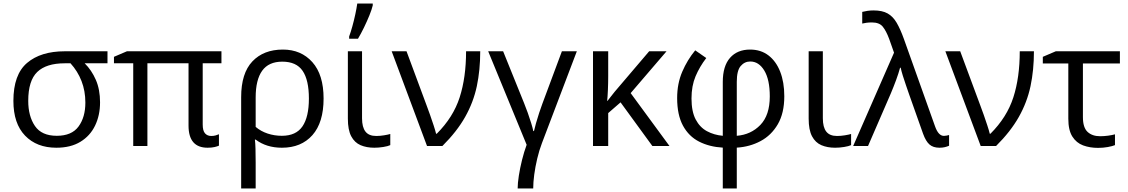

<svg xmlns="http://www.w3.org/2000/svg" viewBox="-20 -825 6376 1085"><path d="M545.4 -246.6Q545.4 -173.3 517.3 -115.2Q489.3 -57.1 434.3 -23.7Q379.4 9.8 298.3 9.8Q187.5 9.8 121.6 -58.6Q55.7 -127 55.7 -254.9Q55.7 -403.8 133.1 -469.5Q210.4 -535.2 345.7 -535.2H587.4V-467.3H458.5Q497.6 -428.7 521.5 -374Q545.4 -319.3 545.4 -246.6ZM139.6 -254.9Q139.6 -168.5 177.5 -113Q215.3 -57.6 300.8 -57.6Q385.3 -57.6 423.8 -110.1Q462.4 -162.6 462.4 -245.1Q462.4 -311 440.7 -366.9Q418.9 -422.9 378.4 -467.3H345.7Q241.2 -467.3 190.4 -418.2Q139.6 -369.1 139.6 -254.9Z M1173.8 -56.6Q1187.5 -56.6 1198.7 -59.8Q1210 -63 1217.3 -66.4V-2Q1209.5 2 1192.9 5.9Q1176.3 9.8 1153.3 9.8Q1045.4 9.8 1045.4 -115.2V-467.3H813V0H732.9V-467.3H624V-503.9L697.3 -535.2H1231.4V-467.3H1125.5V-121.6Q1125.5 -85.9 1138.7 -71.3Q1151.9 -56.6 1173.8 -56.6Z M1808.6 -268.1Q1808.6 -132.8 1745.6 -61.5Q1682.6 9.8 1573.2 9.8Q1485.4 9.8 1424.8 -36.1H1420.4Q1422.9 -18.1 1423.8 16.4Q1424.8 50.8 1424.8 94.2V240.2H1342.8V-275.9Q1342.8 -411.1 1406.2 -478Q1469.7 -544.9 1578.6 -544.9Q1681.6 -544.9 1745.1 -473.9Q1808.6 -402.8 1808.6 -268.1ZM1575.2 -476.6Q1498.5 -476.6 1461.7 -425.5Q1424.8 -374.5 1424.8 -273.9V-107.9Q1454.1 -83 1492.4 -70.3Q1530.8 -57.6 1572.8 -57.6Q1652.8 -57.6 1689.2 -110.8Q1725.6 -164.1 1725.6 -268.1Q1725.6 -372.6 1690.2 -424.6Q1654.8 -476.6 1575.2 -476.6Z M2025.9 -535.2V-156.7Q2025.9 -106.4 2045.2 -81.5Q2064.5 -56.6 2106 -56.6Q2127 -56.6 2149.9 -60.3Q2172.9 -64 2185.5 -67.9V-4.9Q2171.9 1.5 2146 5.6Q2120.1 9.8 2095.2 9.8Q2051.3 9.8 2017.6 -4.6Q1983.9 -19 1964.8 -54.9Q1945.8 -90.8 1945.8 -154.8V-535.2ZM1953.1 -606V-619.1Q1962.4 -644 1971.4 -677Q1980.5 -710 1987.8 -743.9Q1995.1 -777.8 1999 -805.2H2086.4V-794.4Q2081.1 -771.5 2067.4 -737.8Q2053.7 -704.1 2036.6 -668.9Q2019.5 -633.8 2002.9 -606Z M2193.4 -535.2H2277.3L2391.6 -227.1Q2399.9 -205.6 2410.4 -175.5Q2420.9 -145.5 2430.4 -116.7Q2439.9 -87.9 2444.3 -69.3H2448.2Q2541.5 -162.6 2577.6 -274.9Q2613.8 -387.2 2613.8 -535.2H2693.8Q2693.8 -429.2 2674.6 -338.1Q2655.3 -247.1 2608.6 -164.3Q2562 -81.5 2480 0H2393.1Z M3239.7 -535.2 3042.5 -16.1Q3026.9 24.9 3015.9 71.3Q3004.9 117.7 2999 161.6Q2993.2 205.6 2993.2 240.2H2905.3Q2905.3 210.9 2911.9 168.2Q2918.5 125.5 2929.9 79.3Q2941.4 33.2 2956.1 -6.8L2738.8 -535.2H2823.2L2941.4 -242.7Q2951.7 -217.8 2962.4 -187.5Q2973.1 -157.2 2981.7 -129.6Q2990.2 -102.1 2993.7 -84.5H2997.6Q3001 -100.6 3009 -128.9Q3017.1 -157.2 3026.9 -187.3Q3036.6 -217.3 3044.9 -238.8L3155.3 -535.2Z M3746.6 -535.2 3543.9 -298.8 3763.2 0H3666.5L3486.8 -246.6L3417 -186V0H3331.1V-535.2H3417V-395.5Q3417 -355.5 3415.3 -316.7Q3413.6 -277.8 3411.1 -254.9H3413.1Q3422.9 -268.1 3433.8 -281.5Q3444.8 -294.9 3454.1 -307.1L3648.4 -535.2Z M3908.7 -540.5 3971.2 -497.1Q3933.6 -448.2 3910.6 -393.8Q3887.7 -339.4 3887.7 -268.6Q3887.7 -195.3 3911.1 -150.4Q3934.6 -105.5 3974.9 -83.7Q4015.1 -62 4064.5 -57.6V-361.8Q4064.5 -451.7 4105.5 -498.3Q4146.5 -544.9 4218.8 -544.9Q4279.3 -544.9 4322.5 -512Q4365.7 -479 4388.9 -419.7Q4412.1 -360.4 4412.1 -281.2Q4412.1 -186 4375.5 -123Q4338.9 -60.1 4277.8 -27.6Q4216.8 4.9 4143.6 9.3V240.2H4064.5V9.3Q3988.8 4.9 3930.7 -24.7Q3872.6 -54.2 3839.6 -114.7Q3806.6 -175.3 3806.6 -271Q3806.6 -352.5 3835.4 -419.7Q3864.3 -486.8 3908.7 -540.5ZM4219.7 -477.5Q4187.5 -477.5 4165.5 -451.7Q4143.6 -425.8 4143.6 -362.8V-57.6Q4223.6 -64 4276.9 -119.1Q4330.1 -174.3 4330.1 -280.3Q4330.1 -375 4299.1 -426.3Q4268.1 -477.5 4219.7 -477.5Z M4629.9 -535.2V-156.7Q4629.9 -106.4 4649.2 -81.5Q4668.5 -56.6 4710 -56.6Q4731 -56.6 4753.9 -60.3Q4776.9 -64 4789.6 -67.9V-4.9Q4775.9 1.5 4750 5.6Q4724.1 9.8 4699.2 9.8Q4655.3 9.8 4621.6 -4.6Q4587.9 -19 4568.8 -54.9Q4549.8 -90.8 4549.8 -154.8V-535.2Z M4801.3 0 5032.2 -527.3 5004.4 -606Q4987.8 -650.4 4968.5 -674.3Q4949.2 -698.2 4907.2 -698.2Q4889.6 -698.2 4876.2 -696.3Q4862.8 -694.3 4852.5 -691.9V-757.8Q4865.7 -761.2 4882.1 -763.7Q4898.4 -766.1 4916.5 -766.1Q4965.8 -766.1 4996.1 -749Q5026.4 -731.9 5047.1 -696.3Q5067.9 -660.6 5087.9 -605L5264.2 -110.4Q5283.2 -57.1 5314 -57.1Q5321.3 -57.1 5329.8 -58.8Q5338.4 -60.5 5343.3 -62V-1.5Q5332.5 3.4 5319.1 6.6Q5305.7 9.8 5289.1 9.8Q5253.4 9.8 5232.7 -8.3Q5211.9 -26.4 5196.3 -69.3L5117.2 -292.5Q5109.4 -315.9 5099.6 -343.5Q5089.8 -371.1 5081.8 -397.5Q5073.7 -423.8 5069.8 -442.4H5066.4Q5057.6 -409.7 5043.7 -372.1Q5029.8 -334.5 5014.2 -297.4L4885.3 0Z M5322.3 -535.2H5406.2L5520.5 -227.1Q5528.8 -205.6 5539.3 -175.5Q5549.8 -145.5 5559.3 -116.7Q5568.8 -87.9 5573.2 -69.3H5577.1Q5670.4 -162.6 5706.5 -274.9Q5742.7 -387.2 5742.7 -535.2H5822.8Q5822.8 -429.2 5803.5 -338.1Q5784.2 -247.1 5737.5 -164.3Q5690.9 -81.5 5608.9 0H5522Z M6308.6 -535.2V-466.3H6099.6V-163.1Q6099.6 -104 6126 -79.6Q6152.3 -55.2 6196.8 -55.2Q6218.8 -55.2 6241.9 -58.3Q6265.1 -61.5 6280.8 -65.9V-4.9Q6266.6 1 6240.2 5.9Q6213.9 10.7 6185.1 10.7Q6138.7 10.7 6100.6 -3.4Q6062.5 -17.6 6039.8 -53.5Q6017.1 -89.4 6017.1 -154.3V-466.3H5873V-503.9L5946.3 -535.2Z"/></svg>

Font: Open Sans
Style: Regular
Weight: 400
Designer: Monotype Design Team
Foundry: Monotype Imaging Inc.
Version: Version 3.000; ttfautohint (v1.8.4)